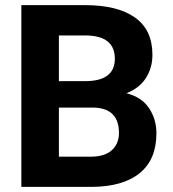

<svg xmlns="http://www.w3.org/2000/svg" viewBox="-20 -731 678 751"><path d="M339.8 0H63.5V-710.9H313Q439.5 -710.9 507.8 -662.6Q576.2 -614.3 576.2 -516.6Q576.2 -465.8 550.8 -426Q525.4 -386.2 474.6 -366.2Q533.7 -351.6 562.7 -308.3Q591.8 -265.1 591.8 -209.5Q591.8 -107.4 526.9 -54.2Q461.9 -1 339.8 0ZM210.4 -592.3V-413.6H313Q429.2 -413.6 429.2 -501.5Q429.2 -590.3 317.9 -592.3ZM348.6 -310.1H210.4V-118.2H335.4Q389.6 -118.2 417.5 -143.6Q445.3 -168.9 445.3 -210.9Q445.3 -306.6 348.6 -310.1Z"/></svg>

Font: Mardoto
Style: Bold
Weight: 700
Designer: Christian Robertson, Vahan Hovhannisyan
Foundry: Google
Version: Version 1.000